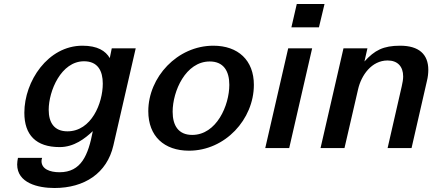

<svg xmlns="http://www.w3.org/2000/svg" viewBox="-20 -742 2166 962"><path d="M102 -177C102 -66 160 -5 279 -5C351 -5 406 -48 445 -85C422 36 387 121 278 121C230 121 188 105 188 65C188 60 189 54 191 49H70C68 60 66 70 66 82C66 175 170 200 253 200C403 200 516 126 548 -13L660 -500H540L530 -451C509 -487 469 -513 393 -513C220 -513 102 -335 102 -177ZM224 -192C224 -286 286 -435 401 -435C470 -435 495 -387 495 -323C495 -225 438 -84 318 -84C252 -84 224 -127 224 -192Z M723 -185C723 -59 803 13 927 13C1108 13 1252 -144 1252 -317C1252 -440 1173 -513 1049 -513C868 -513 723 -355 723 -185ZM845 -182C845 -285 910 -434 1031 -434C1100 -434 1129 -386 1129 -317C1129 -214 1065 -66 943 -66C874 -66 845 -113 845 -182Z M1578 -605 1606 -722H1467L1440 -605ZM1429 0 1544 -500H1424L1309 0Z M1586 0H1706L1774 -294C1790 -365 1842 -439 1922 -439C1972 -439 2000 -409 2000 -359C2000 -344 1997 -328 1993 -310L1922 0H2042L2119 -336C2124 -356 2126 -375 2126 -392C2126 -470 2079 -513 1985 -513C1900 -513 1857 -490 1806 -434L1821 -500H1701Z"/></svg>

Font: Perun SemiBold Italic
Style: Regular
Weight: 400
Italic angle: -12°
Foundry: Copyright (c) Stefan Peev, Context Ltd, 2016
Version: Version 1.026